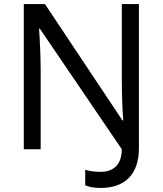

<svg xmlns="http://www.w3.org/2000/svg" viewBox="-20 -734 800 944"><path d="M475 190C590 190 663 128 663 -6V-714H579V-342C579 -268 582 -185 586 -142H582L201 -714H97V0H180V-387C180 -460 175 -554 172 -593H176L579 0C578 87 526 111 475 111C446 111 420 107 399 101V177C417 185 442 190 475 190Z"/></svg>

Font: Noto Sans Inscriptional Parthian
Style: Regular
Weight: 400
Designer: Monotype Design Team
Foundry: Monotype Imaging Inc.
Version: Version 2.003